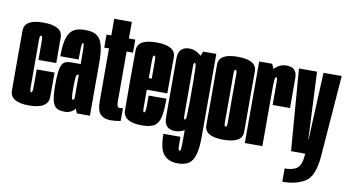

<svg xmlns="http://www.w3.org/2000/svg" viewBox="-88 -942 2522 1391"><g transform="rotate(10 1173.0 -246.0)"><path d="M148.5 3.5Q290 3.5 290.5 -84Q291 -171.5 291 -263.5H160Q160 -167 159.5 -129.8Q159 -92.5 148.5 -92.5Q139.5 -92.5 139 -129.5Q138.5 -166.5 138.5 -299.5Q138.5 -442.5 138.5 -476Q138.5 -509.5 148.5 -509.5Q160 -509.5 160 -476.2Q160 -443 160 -333.5H291Q291 -438 290.5 -522Q290 -606 148.5 -606Q10 -606 9.5 -522.8Q9 -439.5 9 -299.5Q9 -166.5 9.5 -81.5Q10 3.5 148.5 3.5Z M414 3.5Q427.5 3.5 439.8 0Q452 -3.5 461.8 -9.2Q471.5 -15 478.2 -21.5Q485 -28 486.5 -35L501.5 0H597.5V-389Q597.5 -479 582.8 -525.5Q568 -572 537.2 -589Q506.5 -606 457 -606Q420.5 -606 393 -596.8Q365.5 -587.5 347.5 -564.2Q329.5 -541 320.2 -497.8Q311 -454.5 311.5 -387H446Q446.5 -438.5 447.2 -465Q448 -491.5 450 -500.5Q452 -509.5 456.5 -509.5Q461.5 -509.5 463.2 -499.8Q465 -490 465.8 -463.8Q466.5 -437.5 466.5 -387.5V-357H394.5Q369.5 -357 353.2 -349.2Q337 -341.5 327.8 -321.8Q318.5 -302 314.8 -267.5Q311 -233 311 -178Q311 -118.5 316.5 -82.2Q322 -46 334.8 -27.2Q347.5 -8.5 366.8 -2.5Q386 3.5 414 3.5ZM455.5 -92.5Q453 -92.5 450.5 -95.8Q448 -99 446.5 -108.2Q445 -117.5 444.2 -135.8Q443.5 -154 443.5 -185Q443.5 -216 444.8 -234.8Q446 -253.5 448 -262.2Q450 -271 453.5 -274.2Q457 -277.5 461 -277.5H466.5V-106Q466 -103.5 464.2 -99.8Q462.5 -96 460.2 -94.2Q458 -92.5 455.5 -92.5Z M751.5 6.5Q788.5 6.5 823.5 -1.5V-96.5Q815.5 -92.5 801 -92.5Q790 -92.5 784.2 -101.5Q778.5 -110.5 778.5 -144V-504H825.5V-600H778.5V-722H649V-600H614V-504H649V-121Q649 -45 675.8 -19.2Q702.5 6.5 751.5 6.5Z M979.5 3.5V-92Q970 -92 970.5 -129Q970 -165.5 970 -302.5Q970 -443 970.5 -476Q971 -510 980.5 -510Q992 -510 991.5 -477Q991.5 -445.5 992 -342.5H959V-257H1121.5Q1121.5 -279.5 1121.5 -302.5Q1121.5 -441.5 1122.5 -524.5Q1121.5 -606.5 980.5 -606.5Q841 -606.5 841 -524Q840 -441 840 -303.5Q840 -175 841 -85.5Q840 3.5 979.5 3.5ZM979.5 -92V3.5Q1043.5 3.5 1073.5 -17.5Q1102.5 -38.5 1112.5 -84.5Q1122 -128.5 1122 -218L991 -217.5Q991 -176.5 991.5 -144Q991 -112.5 987.5 -102Q985 -92 979.5 -92Z M1280.5 229.5Q1330 229.5 1360 212.2Q1390 195 1405.8 146.5Q1421.5 98 1421.5 6.5V-600H1325L1292 -520.5V7Q1292 112.5 1289.5 125Q1287 137.5 1281 137.5Q1276 137.5 1273.2 129.2Q1270.5 121 1270.5 97.8Q1270.5 74.5 1269.5 36.5H1144.5Q1144.5 148 1180.5 188.8Q1216.5 229.5 1280.5 229.5ZM1224 2.5Q1271 2.5 1313.2 -30.8Q1355.5 -64 1355.5 -145L1291 -195Q1291 -141.5 1288.8 -116.5Q1286.5 -91.5 1279.5 -91.5Q1270.5 -91.5 1270.5 -123.5Q1270.5 -155.5 1270.5 -301Q1270.5 -445 1270.5 -477.2Q1270.5 -509.5 1279.5 -509.5Q1286.5 -509.5 1288.8 -484.8Q1291 -460 1291 -408L1354 -448.5Q1354 -528 1312.5 -566.2Q1271 -604.5 1224 -604.5Q1142.5 -604.5 1142.5 -516.8Q1142.5 -429 1142.5 -301Q1142.5 -173 1142.5 -85.2Q1142.5 2.5 1224 2.5Z M1578.5 3.5Q1719 3.5 1718.5 -78.8Q1718 -161 1718 -301Q1718 -442 1718.5 -524.2Q1719 -606.5 1578.5 -606.5Q1439.5 -606.5 1440 -524.2Q1440.5 -442 1440.5 -301Q1440.5 -161 1440 -78.8Q1439.5 3.5 1578.5 3.5ZM1578.5 -92.5Q1568 -92.5 1568.5 -124Q1569 -155.5 1569 -301Q1569 -447.5 1568.5 -479Q1568 -510.5 1578.5 -510.5Q1590 -510.5 1589.5 -479Q1589 -447.5 1589 -301Q1589 -155.5 1589.5 -124Q1590 -92.5 1578.5 -92.5Z M1887.5 -306.5H2015.5Q2015.5 -453.5 2015.2 -529.5Q2015 -605.5 1938 -605.5Q1890.5 -605.5 1853.8 -570.5Q1817 -535.5 1817 -444.5L1866 -438Q1866 -460.5 1868.2 -485Q1870.5 -509.5 1878.5 -509.5Q1887.5 -509.5 1887.5 -478Q1887.5 -446.5 1887.5 -306.5ZM1737 0H1866V-524.5L1832.5 -600H1737Z M2077 0H2297.5L2344 -600H2210L2187.5 -105.5H2185.5L2162.5 -600H2029.5ZM2053 229Q2156 229 2220.8 187.8Q2285.5 146.5 2297.5 0H2181.5Q2176 83 2145.2 107.2Q2114.5 131.5 2053 131.5Z"/></g></svg>

Font: Anybody UltraCondensed
Style: Bold
Weight: 700
Width: 1
Version: Version 1.113;gftools[0.9.25]